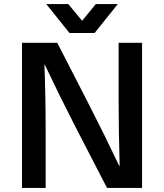

<svg xmlns="http://www.w3.org/2000/svg" viewBox="-20 -922 806 942"><path d="M505 0 351 -298Q270 -456 200 -604H198Q204 -442 204 -280V0H88V-712H261L414 -414Q495 -256 565 -108H567Q562 -288 562 -432V-712H677V0ZM321 -760 207 -902H315L383 -820L450 -902H558L444 -760Z"/></svg>

Font: CST
Style: Medium
Weight: 500
Version: Version 1.00